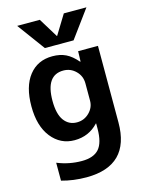

<svg xmlns="http://www.w3.org/2000/svg" viewBox="-143 -847 877 1161"><g transform="rotate(-15 295.5 -266.5)"><path d="M522.5 -519.5V-40Q522.5 229.5 252 230.5Q168.9 230.5 95.7 210V97.7Q169.9 127.9 249 127.9Q323.2 127.9 356.9 89.4Q390.6 50.8 390.6 -37.1V-69.3H388.7Q329.1 -4.9 239.3 -4.9Q151.4 -4.9 95.2 -75.7Q39.1 -146.5 39.1 -270Q39.1 -393.6 92.8 -461.9Q146.5 -530.3 239.3 -530.3Q287.1 -530.3 322.8 -513.2Q358.4 -496.1 393.6 -455.1H396.5L398.4 -519.5ZM299.8 -641.6 374 -762.7H515.6L388.7 -589.8H209L82 -762.7H223.6L297.9 -641.6ZM170.9 -269.5Q170.9 -186.5 200.7 -146Q230.5 -105.5 281.2 -105.5Q326.2 -105.5 358.4 -137.2Q390.6 -168.9 390.6 -211.9V-320.3Q390.6 -366.2 358.4 -397.9Q326.2 -429.7 281.2 -429.7Q170.9 -429.7 170.9 -269.5Z"/></g></svg>

Font: Mgen+ 1c bold
Style: Bold
Weight: 700
Designer: [Source Han Sans]
Ryoko NISHIZUKA  (kana & ideographs); Paul D. Hunt (Latin, Greek & Cyrillic); Wenlong ZHANG  (bopomofo
Version: Version 1.059.20150602